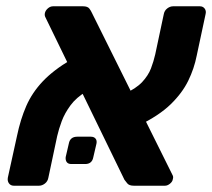

<svg xmlns="http://www.w3.org/2000/svg" viewBox="-20 -591 675 611"><path d="M406 0Q391 0 385 -7.5Q379 -15 376 -19L125 -535Q121 -542 123 -550Q125 -558 132.5 -564.5Q140 -571 149 -571H244Q259 -571 264.5 -563.5Q270 -556 272 -551L528 -36Q531 -31 531 -27.5Q531 -24 530 -21Q529 -13 521 -6.5Q513 0 505 0ZM24 0Q14 0 8.5 -7.5Q3 -15 5 -26L34 -158Q45 -211 63.5 -253.5Q82 -296 116 -332Q150 -368 206 -401L255 -300Q223 -281 204.5 -256Q186 -231 176.5 -205.5Q167 -180 162 -158L134 -26Q132 -14 123 -7Q114 0 104 0ZM420 -191 373 -291Q413 -309 432.5 -330Q452 -351 460.5 -373.5Q469 -396 474 -418L501 -545Q503 -557 512 -564Q521 -571 531 -571H616Q626 -571 631.5 -563.5Q637 -556 634 -545L606 -414Q598 -373 579 -334Q560 -295 523 -259Q486 -223 420 -191ZM207 -69Q197 -69 192.5 -75Q188 -81 189 -91L199 -134Q203 -156 226 -156H269Q279 -156 284 -150Q289 -144 287 -134L277 -91Q273 -69 251 -69Z"/></svg>

Font: Rubik SemiBold
Style: Italic
Weight: 600
Italic angle: -12°
Designer: Hubert and Fischer
Foundry: Hubert and Fischer
Version: Version 2.300;gftools[0.9.30]